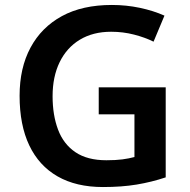

<svg xmlns="http://www.w3.org/2000/svg" viewBox="-20 -744 766 774"><path d="M378 -392H648V-29Q591 -10 531 0Q471 10 395 10Q287 10 212 -33Q137 -76 98 -158Q59 -240 59 -358Q59 -470 103 -552Q147 -634 229.5 -679Q312 -724 431 -724Q489 -724 543.5 -712.5Q598 -701 643 -681L599 -576Q565 -593 520.5 -604.5Q476 -616 428 -616Q355 -616 302 -584Q249 -552 220.5 -493.5Q192 -435 192 -356Q192 -280 214 -221.5Q236 -163 284 -130.5Q332 -98 409 -98Q447 -98 473.5 -101.5Q500 -105 522 -111V-283H378Z"/></svg>

Font: Noto Sans Hebrew SemiBold
Style: Regular
Weight: 600
Designer: Monotype Design Team
Foundry: Monotype Imaging Inc.
Version: Version 2.003